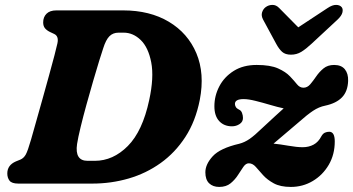

<svg xmlns="http://www.w3.org/2000/svg" viewBox="-20 -742 1427 776"><path d="M9.5 -41Q9.5 -74.5 44 -89.5L62.5 -97Q75.5 -102.5 83.8 -116.8Q92 -131 105.5 -178Q114 -208.5 126.5 -252.2Q139 -296 152.5 -344.5Q166 -393 178.5 -438.2Q191 -483.5 200 -517.8Q209 -552 212 -566.5Q218.5 -596 198.5 -605L181.5 -613Q168.5 -619.5 161.5 -628.2Q154.5 -637 154.5 -651.5Q154.5 -673 168 -686.5Q181.5 -700 208 -700H477.5Q585.5 -700 662.5 -654Q739.5 -608 773.8 -526.5Q808 -445 787.5 -338.5Q770.5 -252 729.2 -188.5Q688 -125 629.2 -83Q570.5 -41 499.8 -20.5Q429 0 353.5 0H54Q27.5 0 18.5 -11.8Q9.5 -23.5 9.5 -41ZM363 -92Q437 -92 496.5 -151.8Q556 -211.5 583 -337.5Q603 -429.5 591.2 -490Q579.5 -550.5 548.8 -580.2Q518 -610 480 -610H459Q437 -610 422.5 -595.8Q408 -581.5 397 -546.5Q392 -532 381 -496.5Q370 -461 356.5 -414.5Q343 -368 329.5 -319.2Q316 -270.5 305.8 -228.2Q295.5 -186 291.5 -160Q281.5 -92 334 -92ZM1333 -170.5Q1333 -117.5 1308.8 -76Q1284.5 -34.5 1244.2 -10.5Q1204 13.5 1155.5 13.5Q1113 13.5 1086.5 -1Q1060 -15.5 1043.2 -34.2Q1026.5 -53 1013.8 -67.5Q1001 -82 985.5 -82Q973.5 -82 963.5 -67.5Q953.5 -53 941.5 -34.2Q929.5 -15.5 911.8 -1Q894 13.5 866 13.5Q840.5 13.5 825.2 -1.2Q810 -16 810 -45.5Q810 -78 839.8 -110.5Q869.5 -143 947 -161Q968.5 -166.5 988.8 -180.5Q1009 -194.5 1040.5 -225Q1070.5 -253 1091.5 -272.2Q1112.5 -291.5 1126.5 -304Q1102.5 -309 1072.2 -318Q1042 -327 1013 -334.2Q984 -341.5 965 -341.5Q929.5 -341.5 929.5 -322Q929.5 -316 933 -309.8Q936.5 -303.5 946 -299Q954.5 -295.5 958.2 -285.5Q962 -275.5 962 -265Q962 -249.5 948.2 -240.5Q934.5 -231.5 917.5 -231.5Q885.5 -231.5 866 -252.5Q846.5 -273.5 846.5 -312.5Q846.5 -355 866.5 -393.2Q886.5 -431.5 924.8 -455.5Q963 -479.5 1017.5 -479.5Q1072.5 -479.5 1103.8 -465.5Q1135 -451.5 1152.2 -433.2Q1169.5 -415 1180.5 -401.2Q1191.5 -387.5 1206.5 -387.5Q1222 -387.5 1233.8 -401.2Q1245.5 -415 1258 -433.2Q1270.5 -451.5 1287.5 -465.5Q1304.5 -479.5 1330.5 -479.5Q1359.5 -479.5 1373.8 -462Q1388 -444.5 1387 -415Q1385.5 -372.5 1362.2 -348.5Q1339 -324.5 1294.5 -315Q1269 -310 1245 -294Q1221 -278 1188.5 -249Q1147.5 -214 1123.2 -193.5Q1099 -173 1085.5 -161.5Q1111.5 -159 1145.8 -153Q1180 -147 1203.5 -147Q1228 -147 1247.5 -157.5Q1267 -168 1279 -191.5Q1285 -202 1293.2 -205.8Q1301.5 -209.5 1310.5 -209.5Q1333 -209.5 1333 -170.5ZM1238.5 -564.5Q1216.5 -544 1197.8 -532.5Q1179 -521 1156 -521Q1133 -521 1120.2 -532.5Q1107.5 -544 1096.5 -564.5L1043.5 -662.5Q1035 -678.5 1039.2 -692Q1043.5 -705.5 1053.5 -713Q1065.5 -722 1080.8 -722.2Q1096 -722.5 1108.5 -709.5L1185.5 -631.5L1304 -709.5Q1323.5 -722.5 1338.5 -722.2Q1353.5 -722 1361 -713Q1367 -705.5 1364 -692Q1361 -678.5 1344 -662.5Z"/></svg>

Font: Fraunces 9pt S100
Style: Bold Italic
Weight: 700
Italic angle: -16°
Version: Version 1.000; ttfautohint (v1.8.3)